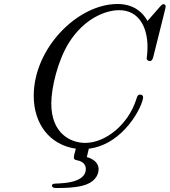

<svg xmlns="http://www.w3.org/2000/svg" viewBox="-20 -725 850 962"><path d="M149 -245C149 -104 229 1 360 20C354 42 350 55 350 64C350 72 354 76 366 78C405 85 410 110 410 121C410 202 259 192 248 196C243 198 240 201 240 205C240 211 246 217 259 217C309 217 352 216 395 205C450 191 474 156 474 123C474 86 440 69 415 62L425 20C603 -2 697 -199 697 -238C697 -247 690 -251 683 -251C669 -251 667 -240 663 -228C623 -101 509 -9 407 -9C334 -9 237 -56 237 -206C237 -287 270 -423 326 -512C402 -632 508 -674 577 -674C679 -674 719 -584 719 -491C719 -452 715 -441 715 -433C715 -422 726 -419 731 -419C738 -419 744 -424 748 -440C810 -688 810 -687 810 -692C810 -701 804 -704 800 -704C790 -704 791 -702 719 -620C676 -697 605 -705 569 -705C368 -705 149 -483 149 -245Z"/></svg>

Font: CMU Serif
Style: Italic
Weight: 500
Italic angle: -14.04°
Version: Version 0.7.0